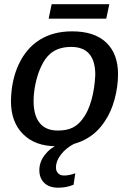

<svg xmlns="http://www.w3.org/2000/svg" viewBox="-20 -687 614 915"><path d="M542.5 -333.5Q542.5 -274.4 526.1 -213.9Q509.8 -153.3 479 -108.4Q441.4 -50.3 381.8 -20.3Q322.3 9.8 247.1 9.8Q147.5 9.8 89.8 -47.9Q32.2 -105.5 32.2 -204.6Q33.7 -304.7 69.3 -380.4Q105 -457 169.2 -497.3Q233.4 -537.6 323.7 -537.6Q430.2 -537.6 486.3 -484.1Q542.5 -430.7 542.5 -333.5ZM434.1 -330.1Q434.1 -463.4 319.3 -463.4Q257.3 -463.4 219.7 -431.2Q194.8 -409.7 177 -372.1Q159.2 -334.5 149.7 -290.5Q140.1 -246.6 140.1 -205.6Q140.1 -136.2 169.4 -100.6Q198.7 -64.9 255.4 -64.9Q298.3 -64.9 325.9 -78.6Q353.5 -92.3 374 -120.6Q399.9 -153.8 415.5 -209.5Q431.2 -265.1 434.1 -330.1ZM257.8 207.5Q214.4 207.5 190.9 184.6Q167.5 161.6 167.5 124Q167.5 85 193.4 51.3Q219.2 17.6 263.2 -2H333.5Q293 19.5 269.8 50.3Q246.6 81.1 246.6 110.8Q246.6 127.9 256.8 138.7Q267.1 149.4 285.2 149.4Q310.5 149.4 338.9 138.7L330.6 193.4Q296.4 207.5 257.8 207.5ZM501 -667 486.3 -598.1H211.9L226.1 -667Z"/></svg>

Font: Arimo Medium
Style: Italic
Weight: 500
Italic angle: -12°
Designer: Steve Matteson
Foundry: Monotype Imaging Inc.
Version: Version 1.33